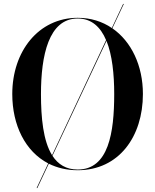

<svg xmlns="http://www.w3.org/2000/svg" viewBox="-20 -850 784 970"><path d="M372.5 10C580.5 10 702 -159.5 702 -375C702 -518 644 -640.5 547.5 -707L605.5 -830H602L545 -708.5C496.5 -741.5 438 -760 372.5 -760C174.5 -760 42 -590.5 42 -375C42 -217.5 107.5 -85 223.5 -24.5L165 100H168.5L226.5 -23C268.5 -2 317.5 10 372.5 10ZM372.5 -756.5C442.5 -756.5 488 -713.5 516 -647.5L243 -66C198 -138.5 187 -255.5 187 -375C187 -569.5 226 -756.5 372.5 -756.5ZM557 -375C557 -180.5 529 6.5 372.5 6.5C313.5 6.5 273 -20 245 -63L518 -643.5C547 -572 557 -474.5 557 -375Z"/></svg>

Font: Bodoni* 48pt Medium
Style: Regular
Weight: 500
Version: Version 2.3